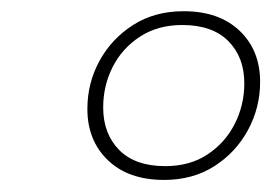

<svg xmlns="http://www.w3.org/2000/svg" viewBox="-20 -730 472 334"><path d="M299.5 -710.5Q361 -710.5 396.8 -676.5Q432.5 -642.5 432.5 -587.5Q432.5 -543 411.5 -504Q390.5 -465 353 -441Q315.5 -417 265.5 -417Q203.5 -417 167.8 -451.2Q132 -485.5 132 -540.5Q132 -585.5 153 -624Q174 -662.5 211.5 -686.5Q249 -710.5 299.5 -710.5ZM267.5 -441Q310.5 -441 341.2 -461.5Q372 -482 388.5 -514.8Q405 -547.5 405 -585Q405 -630.5 377.2 -658.5Q349.5 -686.5 297 -686.5Q254.5 -686.5 223.5 -666.2Q192.5 -646 176 -613.5Q159.5 -581 159.5 -543Q159.5 -497.5 187.2 -469.2Q215 -441 267.5 -441Z"/></svg>

Font: Newsreader 60pt Light
Style: Italic
Weight: 300
Italic angle: -17°
Designer: Hugues Gentile
Foundry: Production Type
Version: Version 1.003